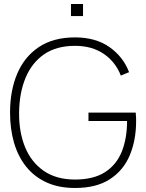

<svg xmlns="http://www.w3.org/2000/svg" viewBox="-20 -920 727 955"><path d="M333 -840V-900H393V-840ZM353 15Q272.5 15 212 -12.5Q151.5 -40 111 -90Q70.5 -140 50.2 -208.8Q30 -277.5 30 -360Q30 -470 66 -554.2Q102 -638.5 173.8 -686.2Q245.5 -734 353 -734Q456 -734 524.5 -685.8Q593 -637.5 622 -561L581 -544Q555 -611.5 496.5 -651.8Q438 -692 353 -692Q260.5 -692 199.2 -649.8Q138 -607.5 107 -532.5Q76 -457.5 75 -360Q74 -262.5 105 -187.5Q136 -112.5 198.2 -69.8Q260.5 -27 353 -27Q445.5 -27 502.5 -63.8Q559.5 -100.5 585.8 -166Q612 -231.5 612 -318H420V-360H655Q656.5 -346 656.8 -335Q657 -324 657 -317Q657 -223 625.5 -147.8Q594 -72.5 526.8 -28.8Q459.5 15 353 15Z"/></svg>

Font: Manrope ExtraLight ExtraLight
Style: Regular
Weight: 250
Version: Version 4.501